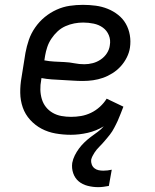

<svg xmlns="http://www.w3.org/2000/svg" viewBox="-20 -548 640 792"><path d="M385 224Q363 224 341.5 218.5Q320 213 304.5 200Q289 187 282 166.5Q275 146 278 124Q281 108 288.5 93Q296 78 306 64.5Q316 51 328.5 39Q341 27 355 16.5Q369 6 383 -4Q397 -14 408 -27Q377 -8 341.5 0Q306 8 272 8Q240 8 209 2.5Q178 -3 151.5 -17Q125 -31 104.5 -53.5Q84 -76 74 -104.5Q64 -133 63.5 -165Q63 -197 69 -230L85 -330Q90 -357 99 -383.5Q108 -410 125 -434.5Q142 -459 164.5 -477.5Q187 -496 213.5 -508Q240 -520 267.5 -524Q295 -528 322 -528Q349 -528 375 -524.5Q401 -521 424.5 -511.5Q448 -502 467.5 -486.5Q487 -471 499 -450Q511 -429 515.5 -403.5Q520 -378 516 -351Q513 -331 503 -311Q493 -291 478 -274.5Q463 -258 444 -246Q425 -234 405 -227Q385 -220 364 -217Q343 -214 322 -214Q301 -214 279.5 -215.5Q258 -217 236.5 -218Q215 -219 193.5 -220.5Q172 -222 151 -226L150 -218Q146 -198 146.5 -178Q147 -158 152.5 -139.5Q158 -121 169.5 -106.5Q181 -92 197.5 -82.5Q214 -73 233.5 -69.5Q253 -66 273 -66Q294 -66 314.5 -69.5Q335 -73 355 -82.5Q375 -92 392 -107.5Q409 -123 420 -141L489 -108Q483 -94 482 -90Q481 -86 477.5 -78.5Q474 -71 471.5 -64Q469 -57 465.5 -49.5Q462 -42 458.5 -35Q455 -28 451 -20.5Q447 -13 443 -6.5Q439 0 433.5 7Q428 14 423 20Q418 26 412.5 32.5Q407 39 401.5 45Q396 51 390 57Q384 63 379 69Q374 75 369.5 82Q365 89 361.5 96Q358 103 356 111Q355 121 358.5 130.5Q362 140 369.5 146Q377 152 386.5 154Q396 156 406 156Q415 156 423.5 155Q432 154 441 152L429 219Q418 221 407 222.5Q396 224 385 224ZM328 -283Q345 -283 362.5 -287.5Q380 -292 395.5 -302.5Q411 -313 421 -328.5Q431 -344 433 -361Q437 -383 429 -402.5Q421 -422 404.5 -434Q388 -446 366.5 -450.5Q345 -455 323 -455Q305 -455 286.5 -451.5Q268 -448 250 -440Q232 -432 217.5 -418.5Q203 -405 192 -388.5Q181 -372 175 -354Q169 -336 166 -318L163 -299Q184 -295 204.5 -294Q225 -293 246 -292Q267 -291 287 -287Q307 -283 328 -283Z"/></svg>

Font: Iosevka Etoile
Style: Italic
Weight: 400
Italic angle: -9°
Designer: Belleve Invis
Foundry: Belleve Invis
Version: Version 22.1.2; ttfautohint (v1.8.4)